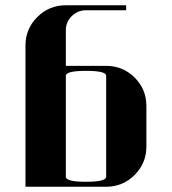

<svg xmlns="http://www.w3.org/2000/svg" viewBox="-20 -712 655 732"><path d="M77.1 0V-538.1Q77.1 -602.1 122.1 -647Q167 -691.9 231 -691.9H460.9V-672.9H308.1Q275.9 -672.9 252.9 -649.9Q231 -627.9 231 -596.2V-460.9H384.8Q448.7 -460.9 493.7 -416Q538.1 -371.6 538.1 -308.1V-153.8Q538.1 -89.8 493.2 -44.9Q448.2 0 384.8 0ZM231 -38.1Q231 -19 308.1 -19Q384.8 -19 384.8 -38.1V-422.9Q384.8 -441.9 308.1 -441.9Q231 -441.9 231 -422.9Z"/></svg>

Font: Hjet
Style: Regular
Weight: 400
Designer: T. Christopher White
Version: Version 1.2